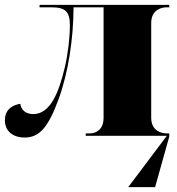

<svg xmlns="http://www.w3.org/2000/svg" viewBox="-20 -556 725 786"><path d="M81 7C140 7 177 -32 221 -153C259 -258 281 -398 281 -526H404V-74C404 -18 364 -10 350 -10H331V0H663L505 210H615L673 3V-10H661C644 -10 599 -18 599 -74V-462C599 -518 644 -526 661 -526H673V-536H142V-526H191C248 -526 266 -508 266 -453C266 -403 259 -339 245 -279C221 -179 187 -89 116 -89C86 -89 67 -105 63 -131C41 -128 0 -114 0 -64C0 -19 33 7 81 7Z"/></svg>

Font: Noto Serif Display Black
Style: Regular
Weight: 900
Designer: Monotype Design Team
Foundry: Monotype Imaging Inc.
Version: Version 2.009